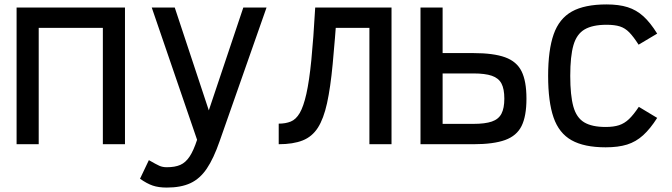

<svg xmlns="http://www.w3.org/2000/svg" viewBox="-20 -652 3040 868"><path d="M55 0V-618H545V0H445V-526H155V0Z M734 196Q697 196 670.5 187Q644 178 613 156L653 72Q686 91 700.5 97.5Q715 104 734 104Q771 104 795 93.5Q819 83 837 56Q855 29 871 -20L666 -618H770L924 -153L1080 -618H1185L973 -14Q946 64 915 110Q884 156 841 176Q798 196 734 196Z M1650 0V-526H1426V-618H1750V0ZM1240 0V-93Q1271 -93 1294.5 -102.5Q1318 -112 1335 -141Q1352 -170 1365 -227.5Q1378 -285 1387.5 -380.5Q1397 -476 1405 -618H1505Q1494 -469 1484 -362.5Q1474 -256 1458.5 -185.5Q1443 -115 1417 -74.5Q1391 -34 1348 -17Q1305 0 1240 0Z M1881 0V-618H1981V-19L1908 -92H2120Q2173 -92 2203.5 -102.5Q2234 -113 2247 -138Q2260 -163 2260 -206Q2260 -250 2247 -274.5Q2234 -299 2203.5 -309.5Q2173 -320 2120 -320H1909V-412H2120Q2211 -412 2263.5 -393Q2316 -374 2338 -329.5Q2360 -285 2360 -206Q2360 -127 2338 -82.5Q2316 -38 2263.5 -19Q2211 0 2120 0Z M2718 14Q2621 14 2564 -18Q2507 -50 2482.5 -121Q2458 -192 2458 -309Q2458 -426 2483 -497Q2508 -568 2565.5 -600Q2623 -632 2722 -632Q2778 -632 2817.5 -619.5Q2857 -607 2888.5 -578.5Q2920 -550 2951 -500L2867 -450Q2844 -486 2825 -505.5Q2806 -525 2782.5 -532.5Q2759 -540 2722 -540Q2659 -540 2623 -519Q2587 -498 2572.5 -448Q2558 -398 2558 -309Q2558 -221 2572 -170.5Q2586 -120 2621 -99Q2656 -78 2718 -78Q2754 -78 2778.5 -86Q2803 -94 2823.5 -113.5Q2844 -133 2868 -169L2951 -119Q2920 -70 2887.5 -40.5Q2855 -11 2815 1.5Q2775 14 2718 14Z"/></svg>

Font: Victor Mono
Style: Bold
Weight: 700
Monospace: yes
Designer: Rune Bjørnerås
Version: Version 1.561;gftools[0.9.30]